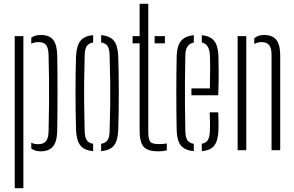

<svg xmlns="http://www.w3.org/2000/svg" viewBox="-20 -790 1548 1010"><path d="M144.5 -39.5Q159.5 -31.5 181 -31.5Q208.5 -31.5 221.5 -47Q234.5 -62.5 235.5 -98Q237.5 -179 238 -247Q238.5 -315 237.8 -377Q237 -439 235.5 -502Q234.5 -538 222.5 -553.2Q210.5 -568.5 183 -568.5Q160 -568.5 144.5 -560V-591.5Q163.5 -606 195 -606Q238.5 -606 259 -581.5Q279.5 -557 281 -500Q282 -463 282.2 -413.2Q282.5 -363.5 282.5 -308.2Q282.5 -253 282.2 -199.2Q282 -145.5 281 -100.5Q279.5 -43.5 258.2 -18.8Q237 6 193 6Q163 6 144.5 -9ZM57.5 200V-600H103V200Z M380 -106Q377.5 -198.5 377.2 -299.2Q377 -400 380 -493.5Q382.5 -548 402.5 -574.5Q422.5 -601 470 -605V-566.5Q447 -562.5 436.8 -547.8Q426.5 -533 425.5 -501Q423.5 -424 422.8 -361.8Q422 -299.5 422.8 -237.2Q423.5 -175 425.5 -98.5Q426.5 -66.5 436.8 -52Q447 -37.5 470 -33.5V5Q422.5 1 402.5 -25.2Q382.5 -51.5 380 -106ZM512 5V-33.5Q535 -37.5 545.2 -52Q555.5 -66.5 556.5 -98.5Q559 -175.5 559.8 -237.8Q560.5 -300 559.8 -362Q559 -424 556.5 -501Q555.5 -533.5 545.5 -548.2Q535.5 -563 512 -566.5V-605Q560 -601 580 -574.5Q600 -548 602 -493.5Q605 -401 605 -300.2Q605 -199.5 602 -106Q600 -51.5 580 -25.2Q560 1 512 5Z M677.5 -562V-600H714.5V-770H760V-98Q760 -59.5 769.2 -45.8Q778.5 -32 815.5 -32Q830.5 -32 838.5 -32.8Q846.5 -33.5 857.5 -35.5V1Q836 6 814 6Q755 6 734.8 -19Q714.5 -44 714.5 -101.5V-562ZM793.5 -562V-600H847.5V-562Z M987 -289V-325H1084Q1085.5 -384 1085.5 -431.2Q1085.5 -478.5 1084 -502Q1080.5 -558 1041.5 -566.5V-605Q1086 -600.5 1106.2 -575.5Q1126.5 -550.5 1129 -498.5Q1129.5 -474 1130.2 -418.8Q1131 -363.5 1128 -289ZM909.5 -101.5Q907.5 -194.5 907.5 -299.2Q907.5 -404 909.5 -497.5Q911.5 -549.5 932.5 -575Q953.5 -600.5 999.5 -605V-566Q956.5 -558 955 -502Q953.5 -425 953 -363Q952.5 -301 953 -238.5Q953.5 -176 955 -98.5Q956 -66 966.2 -51.5Q976.5 -37 999.5 -33.5V5Q952.5 1 932 -24.2Q911.5 -49.5 909.5 -101.5ZM1041.5 5V-34Q1063 -37.5 1072.8 -52.2Q1082.5 -67 1084 -98.5Q1085 -119 1084.8 -143.5Q1084.5 -168 1083 -199H1128Q1129.5 -172.5 1129.5 -147.2Q1129.5 -122 1129 -101.5Q1126.5 -49.5 1107.2 -24.2Q1088 1 1041.5 5Z M1408.5 0V-502Q1408 -538 1395.5 -553.2Q1383 -568.5 1355.5 -568.5Q1335 -568.5 1317.5 -558.5V-589Q1338.5 -606 1368.5 -606Q1412 -606 1432.8 -581.5Q1453.5 -557 1454 -500V0ZM1230 0V-600H1275.5V0Z"/></svg>

Font: Big Shoulders Stencil Display Light
Style: Regular
Weight: 300
Designer: Patric King
Foundry: XO Type Co
Version: Version 1.000